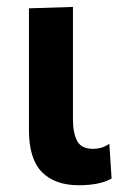

<svg xmlns="http://www.w3.org/2000/svg" viewBox="-20 -522 358 554"><path d="M207 12.5Q139 12.5 101.2 -25.2Q63.5 -63 63.5 -147.5V-498L190.5 -502V-178Q190.5 -137.5 202.8 -115Q215 -92.5 248 -92.5Q260 -92.5 271.2 -95.5Q282.5 -98.5 295.5 -107L302 -7Q268.5 12.5 207 12.5Z"/></svg>

Font: Heraclito SemiBold
Style: Regular
Weight: 600
Designer: Kostas Bartsokas (font) & Cristiano Sobral (main changes)
Foundry: Kostas Bartsokas (font) & Cristiano Sobral (main changes)
Version: Version 1.00;July 8, 2020;FontCreator 13.0.0.2655 64-bit